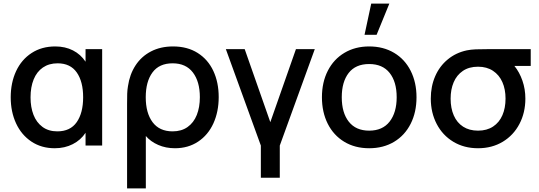

<svg xmlns="http://www.w3.org/2000/svg" viewBox="-20 -815 3018 1075"><path d="M459 -540H552V0H459V-71.5Q432 -30.5 387.2 -7.8Q342.5 15 286.5 15Q212 15 156 -22.2Q100 -59.5 70 -124.2Q40 -189 40 -270Q40 -352 70.2 -416.8Q100.5 -481.5 157 -518.2Q213.5 -555 289.5 -555Q345 -555 388.5 -532.8Q432 -510.5 459 -469.5ZM445.5 -270.5Q445.5 -358 409.8 -409.2Q374 -460.5 302.5 -460.5Q254.5 -460.5 220.2 -437Q186 -413.5 168.5 -370.5Q151 -327.5 151 -269.5Q151 -215 167.5 -172.2Q184 -129.5 217.8 -104.5Q251.5 -79.5 301 -79.5Q373.5 -79.5 409.5 -131Q445.5 -182.5 445.5 -270.5Z M691.5 -233.5Q691.5 -269 692.2 -290.8Q693 -312.5 696.5 -332.5Q706 -398.5 738.8 -448.8Q771.5 -499 825.2 -527Q879 -555 949 -555Q1029 -555 1086.8 -518.5Q1144.5 -482 1174.5 -417.8Q1204.5 -353.5 1204.5 -271.5Q1204.5 -189.5 1174.8 -124.2Q1145 -59 1089.2 -22Q1033.5 15 959.5 15Q908.5 15 866 -3.5Q823.5 -22 796.5 -53.5V240H691.5ZM1099 -271Q1099 -358 1060 -409.2Q1021 -460.5 946.5 -460.5Q871.5 -460.5 833.8 -409.5Q796 -358.5 796 -270.5Q796 -182.5 834.2 -131Q872.5 -79.5 946.5 -79.5Q996 -79.5 1030.2 -103.8Q1064.5 -128 1081.8 -171.2Q1099 -214.5 1099 -271Z M1546.5 180H1440.5V0L1244.5 -540H1350L1493.5 -131L1637 -540H1742.5L1546.5 0Z M2160 -795H2058.5L2021 -620H2088.5ZM1782.5 -270.5Q1782.5 -354.5 1815.5 -419Q1848.5 -483.5 1908.5 -519.2Q1968.5 -555 2047 -555Q2126.5 -555 2186.8 -519Q2247 -483 2279.5 -418.2Q2312 -353.5 2312 -270.5Q2312 -186.5 2279.2 -121.8Q2246.5 -57 2186.5 -21Q2126.5 15 2047 15Q1967.5 15 1907.5 -21.2Q1847.5 -57.5 1815 -122.2Q1782.5 -187 1782.5 -270.5ZM2201 -270.5Q2201 -357 2161.5 -406.8Q2122 -456.5 2047 -456.5Q1971 -456.5 1932.2 -406.5Q1893.5 -356.5 1893.5 -270.5Q1893.5 -183.5 1933 -133.5Q1972.5 -83.5 2047 -83.5Q2122 -83.5 2161.5 -134.2Q2201 -185 2201 -270.5Z M2951.5 -540V-446H2860Q2888.5 -411 2905 -363.5Q2921.5 -316 2921.5 -263Q2921.5 -184 2888.2 -120.8Q2855 -57.5 2794.8 -21.2Q2734.5 15 2656.5 15Q2578.5 15 2518.2 -21.2Q2458 -57.5 2425 -121Q2392 -184.5 2392 -263Q2392 -331.5 2416.5 -388Q2441 -444.5 2486.8 -482.2Q2532.5 -520 2593.5 -533Q2615.5 -537.5 2643.8 -538.8Q2672 -540 2723 -540ZM2810.5 -263Q2810.5 -315 2792.8 -355.2Q2775 -395.5 2740.2 -418.5Q2705.5 -441.5 2656.5 -441.5Q2606 -441.5 2571.5 -418Q2537 -394.5 2520 -354.2Q2503 -314 2503 -263Q2503 -209 2520.8 -168.5Q2538.5 -128 2573 -105.8Q2607.5 -83.5 2656.5 -83.5Q2706 -83.5 2740.8 -106.5Q2775.5 -129.5 2793 -170Q2810.5 -210.5 2810.5 -263Z"/></svg>

Font: Hauora SemiBold
Style: Regular
Weight: 600
Designer: Wayne Shih
Foundry: WCYS
Version: Version 1.001